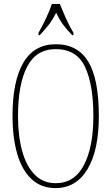

<svg xmlns="http://www.w3.org/2000/svg" viewBox="-20 -951 570 981"><path d="M264 10Q190 10 141 -36Q92 -82 68 -165Q44 -248 44 -359Q44 -537 99.5 -631Q155 -725 265 -725Q377 -725 431 -636Q485 -547 485 -358Q485 -183 427 -86.5Q369 10 264 10ZM264 -15Q360 -15 408.5 -107Q457 -199 457 -358Q457 -520 414 -610Q371 -700 265 -700Q165 -700 118.5 -610Q72 -520 72 -358Q72 -256 93.5 -178.5Q115 -101 158 -58Q201 -15 264 -15ZM177 -784Q194 -813 214 -855Q234 -897 245 -931H286Q299 -897 318 -855Q337 -813 355 -784V-771H349Q321 -800 302.5 -825Q284 -850 267 -886Q249 -850 229.5 -825Q210 -800 183 -771H177Z"/></svg>

Font: Noto Serif Georgian ExtraCondensed Thin
Style: Regular
Weight: 100
Width: 2
Designer: Monotype Design Team, Akaki Razmadze
Foundry: Google LLC
Version: Version 2.003; ttfautohint (v1.8.4.7-5d5b)